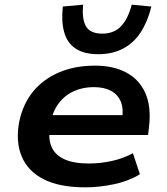

<svg xmlns="http://www.w3.org/2000/svg" viewBox="-20 -792 713 822"><path d="M345 10Q234 10 166 -25Q98 -60 72 -124.5Q46 -189 63 -274Q79 -348 122 -400.5Q165 -453 232.5 -482Q300 -511 387 -511Q466 -511 521.5 -481Q577 -451 602.5 -393Q628 -335 618 -249L614 -214H165L178 -299H524L502 -277Q510 -325 497.5 -356Q485 -387 455.5 -403Q426 -419 381 -419Q334 -419 295 -401Q256 -383 230.5 -348.5Q205 -314 197 -266L195 -255Q185 -201 200 -165Q215 -129 255 -110.5Q295 -92 361 -92Q410 -92 459.5 -103Q509 -114 549 -136L579 -46Q532 -17 469 -3.5Q406 10 345 10ZM401 -560Q339 -560 303 -584.5Q267 -609 254.5 -655Q242 -701 249 -764L336 -772Q330 -711 348 -679.5Q366 -648 418 -648Q468 -648 498 -679.5Q528 -711 544 -772L628 -764Q613 -702 583.5 -655.5Q554 -609 508 -584.5Q462 -560 401 -560Z"/></svg>

Font: Nunito Sans 7pt SemiExpanded
Style: Bold Italic
Weight: 700
Width: 6
Italic angle: -9°
Designer: Vernon Adams
Foundry: Vernon Adams
Version: Version 3.101;gftools[0.9.27]